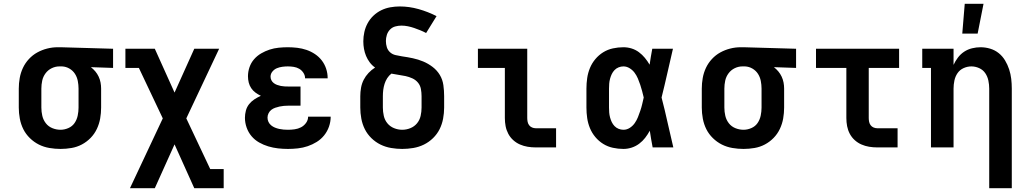

<svg xmlns="http://www.w3.org/2000/svg" viewBox="-20 -777 5440 1012"><path d="M299 8Q270 8 240.5 3Q211 -2 185 -15Q159 -28 137.5 -49Q116 -70 103 -96Q90 -122 84.5 -151.5Q79 -181 79 -210V-310Q79 -338 84 -366Q89 -394 101 -419.5Q113 -445 132.5 -466Q152 -487 176.5 -500.5Q201 -514 228.5 -521Q256 -528 284 -528H300L576 -520V-419L459 -423Q472 -413 482.5 -400.5Q493 -388 500 -373Q507 -358 510 -342Q513 -326 513 -310V-210Q513 -181 508 -152.5Q503 -124 490.5 -97.5Q478 -71 457.5 -50Q437 -29 411.5 -15.5Q386 -2 357 3Q328 8 299 8ZM299 -93Q320 -93 340.5 -102Q361 -111 373 -128.5Q385 -146 389.5 -167.5Q394 -189 394 -210V-310Q394 -330 390 -350.5Q386 -371 375 -388Q364 -405 346 -415.5Q328 -426 307 -427H293Q272 -427 252.5 -417.5Q233 -408 220 -390.5Q207 -373 202.5 -352Q198 -331 198 -310V-210Q198 -188 203 -166.5Q208 -145 221.5 -127.5Q235 -110 256 -101.5Q277 -93 299 -93Z M665 215 838 -153 712 -419H641V-520H796L900 -289L1004 -520H1135L962 -153L1088 114H1159V215H1004L900 -16L796 215Z M1498 8Q1471 8 1445 5Q1419 2 1394 -5.5Q1369 -13 1346 -26Q1323 -39 1306 -59Q1289 -79 1280 -104.5Q1271 -130 1271 -156Q1271 -175 1276 -194Q1281 -213 1293 -228Q1305 -243 1321 -253.5Q1337 -264 1355 -272Q1340 -279 1326.5 -289Q1313 -299 1304 -312.5Q1295 -326 1291 -342Q1287 -358 1287 -375Q1287 -399 1295 -422.5Q1303 -446 1319 -464.5Q1335 -483 1356.5 -495.5Q1378 -508 1401 -515.5Q1424 -523 1448.5 -525.5Q1473 -528 1497 -528Q1522 -528 1547 -525Q1572 -522 1595.5 -514Q1619 -506 1640 -492Q1661 -478 1676 -458.5Q1691 -439 1699 -415Q1707 -391 1707 -366V-364H1588V-365Q1588 -380 1579 -393.5Q1570 -407 1557 -414.5Q1544 -422 1528.5 -424.5Q1513 -427 1497 -427Q1483 -427 1468 -425Q1453 -423 1439.5 -417.5Q1426 -412 1416 -400Q1406 -388 1406 -373Q1406 -363 1410.5 -354Q1415 -345 1423 -339Q1431 -333 1440.5 -329.5Q1450 -326 1460 -324Q1470 -322 1480 -321.5Q1490 -321 1500 -321H1564V-220H1500Q1488 -220 1476.5 -219Q1465 -218 1453.5 -215.5Q1442 -213 1430.5 -209Q1419 -205 1410 -198Q1401 -191 1395.5 -180Q1390 -169 1390 -157Q1390 -145 1395 -134.5Q1400 -124 1409 -116.5Q1418 -109 1429 -104.5Q1440 -100 1451.5 -97.5Q1463 -95 1474.5 -94Q1486 -93 1498 -93Q1515 -93 1533 -95.5Q1551 -98 1566.5 -106Q1582 -114 1593 -129Q1604 -144 1604 -162H1723Q1723 -135 1714 -109.5Q1705 -84 1688.5 -63.5Q1672 -43 1649.5 -29Q1627 -15 1602 -6.5Q1577 2 1550.5 5Q1524 8 1498 8Z M2100 8Q2071 8 2041.5 3Q2012 -2 1985.5 -15Q1959 -28 1937.5 -49Q1916 -70 1903 -96Q1890 -122 1884.5 -151.5Q1879 -181 1879 -210V-270Q1879 -292 1883 -314.5Q1887 -337 1897 -356.5Q1907 -376 1922.5 -392.5Q1938 -409 1957 -421Q1941 -432 1929 -448Q1917 -464 1909.5 -482Q1902 -500 1898.5 -519.5Q1895 -539 1895 -559Q1895 -584 1900.5 -608.5Q1906 -633 1918 -655Q1930 -677 1948.5 -694.5Q1967 -712 1989.5 -723Q2012 -734 2037 -738.5Q2062 -743 2087 -743Q2137 -743 2186.5 -729Q2236 -715 2281 -692L2226 -603Q2211 -611 2195 -617.5Q2179 -624 2163 -629.5Q2147 -635 2130 -638.5Q2113 -642 2096 -642Q2079 -642 2063 -637.5Q2047 -633 2035.5 -621Q2024 -609 2019 -593Q2014 -577 2014 -561Q2014 -544 2019 -528Q2024 -512 2036.5 -501Q2049 -490 2065.5 -486.5Q2082 -483 2099 -480Q2128 -476 2156 -470Q2184 -464 2210.5 -453Q2237 -442 2260.5 -424Q2284 -406 2298.5 -381.5Q2313 -357 2317 -328Q2321 -299 2321 -270V-210Q2321 -181 2315.5 -151.5Q2310 -122 2297 -96Q2284 -70 2262.5 -49Q2241 -28 2214.5 -15Q2188 -2 2158.5 3Q2129 8 2100 8ZM2100 -93Q2122 -93 2143 -101.5Q2164 -110 2178 -127Q2192 -144 2197 -166Q2202 -188 2202 -210V-270Q2202 -289 2198.5 -308Q2195 -327 2183 -341.5Q2171 -356 2153.5 -364Q2136 -372 2117.5 -376Q2099 -380 2080.5 -382.5Q2062 -385 2043 -389Q2030 -379 2021 -365Q2012 -351 2007 -335Q2002 -319 2000 -303Q1998 -287 1998 -270V-210Q1998 -188 2003 -166Q2008 -144 2022 -127Q2036 -110 2057 -101.5Q2078 -93 2100 -93Z M2804 0Q2782 0 2761 -3.5Q2740 -7 2720.5 -15.5Q2701 -24 2685 -38.5Q2669 -53 2659 -72Q2649 -91 2645 -112Q2641 -133 2641 -155V-419H2499V-520H2759V-155Q2759 -145 2761 -135Q2763 -125 2769 -117Q2775 -109 2784.5 -105Q2794 -101 2804 -101H2911V0Z M3266 8Q3238 8 3210.5 2Q3183 -4 3159.5 -18.5Q3136 -33 3118 -54.5Q3100 -76 3089.5 -101.5Q3079 -127 3075 -154.5Q3071 -182 3071 -210V-310Q3071 -338 3075 -365.5Q3079 -393 3089.5 -418.5Q3100 -444 3118 -465.5Q3136 -487 3159.5 -501.5Q3183 -516 3210.5 -522Q3238 -528 3266 -528Q3288 -528 3309 -521.5Q3330 -515 3347.5 -502Q3365 -489 3379 -472Q3393 -455 3404 -436Q3407 -457 3410.5 -478Q3414 -499 3418 -520H3527Q3512 -456 3497.5 -391.5Q3483 -327 3467 -263Q3484 -198 3498.5 -132Q3513 -66 3529 0H3420Q3416 -22 3412 -44Q3408 -66 3405 -88Q3394 -68 3380.5 -50.5Q3367 -33 3349 -19.5Q3331 -6 3309.5 1Q3288 8 3266 8ZM3266 -93Q3284 -93 3299.5 -103Q3315 -113 3325.5 -128Q3336 -143 3342.5 -159.5Q3349 -176 3355 -193.5Q3361 -211 3365 -228.5Q3369 -246 3373 -263Q3369 -280 3364.5 -297Q3360 -314 3354.5 -330.5Q3349 -347 3342 -363.5Q3335 -380 3324.5 -394Q3314 -408 3298.5 -417.5Q3283 -427 3266 -427Q3253 -427 3240.5 -422Q3228 -417 3219 -407.5Q3210 -398 3204.5 -386.5Q3199 -375 3195.5 -362Q3192 -349 3191 -336Q3190 -323 3190 -310V-210Q3190 -197 3191 -184Q3192 -171 3195.5 -158Q3199 -145 3204.5 -133.5Q3210 -122 3219 -112.5Q3228 -103 3240.5 -98Q3253 -93 3266 -93Z M3899 8Q3870 8 3840.5 3Q3811 -2 3785 -15Q3759 -28 3737.5 -49Q3716 -70 3703 -96Q3690 -122 3684.5 -151.5Q3679 -181 3679 -210V-310Q3679 -338 3684 -366Q3689 -394 3701 -419.5Q3713 -445 3732.5 -466Q3752 -487 3776.5 -500.5Q3801 -514 3828.5 -521Q3856 -528 3884 -528H3900L4176 -520V-419L4059 -423Q4072 -413 4082.5 -400.5Q4093 -388 4100 -373Q4107 -358 4110 -342Q4113 -326 4113 -310V-210Q4113 -181 4108 -152.5Q4103 -124 4090.5 -97.5Q4078 -71 4057.5 -50Q4037 -29 4011.5 -15.5Q3986 -2 3957 3Q3928 8 3899 8ZM3899 -93Q3920 -93 3940.5 -102Q3961 -111 3973 -128.5Q3985 -146 3989.5 -167.5Q3994 -189 3994 -210V-310Q3994 -330 3990 -350.5Q3986 -371 3975 -388Q3964 -405 3946 -415.5Q3928 -426 3907 -427H3893Q3872 -427 3852.5 -417.5Q3833 -408 3820 -390.5Q3807 -373 3802.5 -352Q3798 -331 3798 -310V-210Q3798 -188 3803 -166.5Q3808 -145 3821.5 -127.5Q3835 -110 3856 -101.5Q3877 -93 3899 -93Z M4604 0Q4582 0 4561 -3.5Q4540 -7 4520.5 -15.5Q4501 -24 4485 -38.5Q4469 -53 4459 -72Q4449 -91 4445 -112Q4441 -133 4441 -155V-419H4281V-520H4719V-419H4559V-155Q4559 -145 4561 -135Q4563 -125 4569 -117Q4575 -109 4584.5 -105Q4594 -101 4604 -101H4711V0Z M5194 215V-310Q5194 -331 5189.5 -352.5Q5185 -374 5173 -391.5Q5161 -409 5141 -418Q5121 -427 5100 -427Q5079 -427 5059 -418Q5039 -409 5027 -391.5Q5015 -374 5010.5 -352.5Q5006 -331 5006 -310V0H4887V-419H4841V-520H5006V-435Q5015 -455 5029 -473.5Q5043 -492 5062 -504.5Q5081 -517 5103.5 -522.5Q5126 -528 5148 -528Q5174 -528 5199 -520.5Q5224 -513 5244 -497Q5264 -481 5277.5 -458.5Q5291 -436 5299 -411.5Q5307 -387 5310 -361.5Q5313 -336 5313 -310V215ZM5052 -600 5065 -757H5164L5133 -600Z"/></svg>

Font: Iosevka Plex Etoile
Style: Bold
Weight: 700
Designer: Belleve Invis
Foundry: Belleve Invis
Version: Version 25.1.1; ttfautohint (v1.8.4)